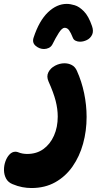

<svg xmlns="http://www.w3.org/2000/svg" viewBox="-97 -728 502 977"><path d="M63 228.8Q40.2 228.8 16.4 224.3Q-7.4 219.9 -33.7 208.8Q-55.8 199.7 -66.1 180.5Q-76.3 161.3 -76.7 138.2Q-77.1 115.1 -69.6 93.8Q-62.1 72.4 -48.8 58.2Q-35.4 44 -18.4 44Q-15.4 44 -12.6 44.5Q-9.7 45 -6.7 46Q6.3 51.3 18.3 53.4Q30.2 55.4 41.3 55.4Q89.3 55.4 123.8 30.5Q158.3 5.6 177.6 -37.6Q196.8 -80.7 196.8 -134.7Q196.8 -173.3 186.2 -214.8Q175.6 -256.2 150.1 -313Q138.4 -339.3 149.3 -360.5Q160.1 -381.7 183.4 -393.8Q206.7 -406 231.3 -406Q250.9 -406 267.9 -397.3Q284.9 -388.6 294 -368.3Q318.7 -313.8 331.2 -253.3Q343.7 -192.9 343.7 -133.1Q343.7 -61.7 325.7 3.3Q307.7 68.3 272.1 119.2Q236.6 170 184.1 199.4Q131.7 228.8 63 228.8ZM169.7 -502.2Q163.1 -489.9 151.3 -484.2Q139.6 -478.6 126.9 -478.6Q103.6 -478.6 84.5 -494.7Q65.4 -510.9 74 -536.7Q102.2 -622.6 147.1 -665.4Q191.9 -708.2 242.9 -708.2Q260.1 -708.2 283 -701.4Q305.9 -694.7 329.7 -670.6Q353.6 -646.6 371.2 -595.3Q380.3 -569.2 371.6 -551.1Q362.8 -533 345.2 -524.4Q327.7 -515.8 309.9 -515.8Q298 -515.8 288 -520.6Q278 -525.3 274.2 -534.7Q263.3 -562 254.3 -574.3Q245.3 -586.6 231.9 -586.6Q218.8 -586.6 202.2 -560.7Q185.7 -534.8 169.7 -502.2Z"/></svg>

Font: Playpen Sans Arabic
Style: Regular
Weight: 400
Designer: Azza Alameddine, Laura Meseguer, Veronika Burian, José Scaglione
Foundry: TypeTogether
Version: Version 2.000